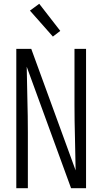

<svg xmlns="http://www.w3.org/2000/svg" viewBox="-20 -993 540 1013"><path d="M66 0V-735H145L379 -94Q378 -180 375.5 -267Q373 -354 373 -441V-735H434V0H355L121 -641Q122 -555 124.5 -468Q127 -381 127 -294V0ZM259 -800 138 -937 187 -973 298 -830Z"/></svg>

Font: Iosevka Fixed SS04 Light
Style: Regular
Weight: 300
Monospace: yes
Designer: Belleve Invis
Foundry: Belleve Invis
Version: Version 32.5.0